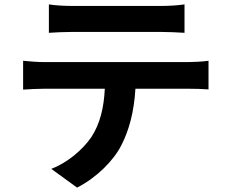

<svg xmlns="http://www.w3.org/2000/svg" viewBox="-20 -787 1040 872"><path d="M710 -642C745 -642 783 -640 818 -638V-767C784 -762 744 -760 710 -760H308C275 -760 234 -762 202 -767V-638C232 -640 274 -642 309 -642ZM181 -505C150 -505 115 -508 85 -511V-380C113 -382 152 -384 181 -384H456C452 -300 435 -225 394 -163C354 -105 284 -47 213 -20L330 65C419 20 496 -58 531 -127C567 -197 589 -281 595 -384H836C864 -384 902 -383 927 -381V-511C900 -507 857 -505 836 -505Z"/></svg>

Font: Genne Gothic Bold
Style: Regular
Weight: 700
Designer: Ryoko NISHIZUKA (kana & ideographs); Paul D. Hunt (Latin, Greek & Cyrillic); Wenlong ZHANG (bopomofo); Sandoll Communica
Foundry: Adobe Systems Incorporated
Version: Version 1.004;PS 1.004;hotconv 16.6.51;makeotf.lib2.5.65220